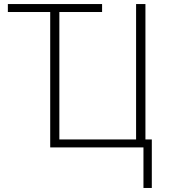

<svg xmlns="http://www.w3.org/2000/svg" viewBox="-20 -724 843 943"><path d="M18.6 -665V-704.1H481.4V-665H271.5V-39.1H648.4V-704.1H694.3V-39.1H725.6V199.2H684.6V0H226.6V-665Z"/></svg>

Font: Gothic A1 ExtraLight
Style: Regular
Weight: 275
Designer: HanYang I&C Co.,Ltd.
Foundry: HanYang I&C Co.,Ltd.
Version: Version 2.50